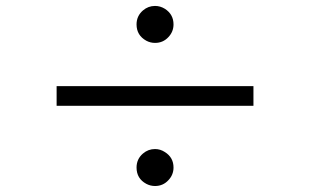

<svg xmlns="http://www.w3.org/2000/svg" viewBox="-20 -702 1040 644"><path d="M169.9 -413.1H830.1V-347.2H169.9ZM500 -682.1Q517.6 -682.1 533.2 -672.4Q562 -653.8 562 -620.1Q562 -595.7 544.9 -577.6Q526.9 -558.1 500 -558.1Q484.4 -558.1 470.7 -565.4Q438 -583.5 438 -620.1Q438 -648.4 459.5 -667Q477.1 -682.1 500 -682.1ZM500 -202.1Q517.6 -202.1 533.2 -191.9Q562 -173.8 562 -140.1Q562 -115.7 544.9 -97.7Q526.9 -78.1 500 -78.1Q484.4 -78.1 470.7 -85.4Q438 -103 438 -140.1Q438 -168.5 459.5 -187Q477.1 -202.1 500 -202.1Z"/></svg>

Font: BIZ UDGothic
Style: Regular
Weight: 400
Monospace: yes
Designer: TypeBank Co., Ltd.
Foundry: Morisawa Inc.
Version: Version 1.05